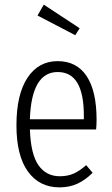

<svg xmlns="http://www.w3.org/2000/svg" viewBox="-20 -798 483 829"><path d="M395 -239H109Q113 -131 146.5 -84Q180 -37 238 -37Q272 -37 298 -48.5Q324 -60 352 -85L380 -52Q349 -21 314.5 -5Q280 11 237 11Q150 11 100.5 -57.5Q51 -126 51 -257Q51 -390 98.5 -462Q146 -534 229 -534Q311 -534 354 -469.5Q397 -405 397 -281Q397 -259 395 -239ZM342 -299Q342 -393 314 -440Q286 -487 229 -487Q116 -487 109 -283H342ZM169 -778 324 -676 305 -646 142 -731Z"/></svg>

Font: Fira Sans Extra Condensed Light
Style: Regular
Weight: 300
Width: 1
Designer: Carrois Corporate & Edenspiekermann AG
Foundry: Carrois Corporate GbR & Edenspiekermann AG
Version: Version 4.203